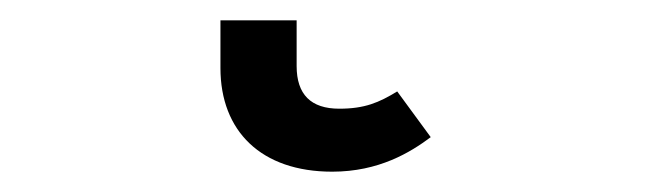

<svg xmlns="http://www.w3.org/2000/svg" viewBox="-20 19 640 189"><path d="M307 188C353 188 384 169 404 154L371 109C353 120 339 126 314 126C286 126 272 112 272 84V39H197V86C197 148 237 188 307 188Z"/></svg>

Font: FiraMono Nerd Font
Style: Regular
Weight: 400
Designer: Carrois Corporate & Edenspiekermann AG
Foundry: Carrois Corporate GbR & Edenspiekermann AG
Version: Version 003.206;Nerd Fonts 3.3.0